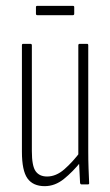

<svg xmlns="http://www.w3.org/2000/svg" viewBox="-20 -631 377 657"><path d="M133 6Q93 6 74 -20.5Q55 -47 55 -112V-476Q55 -481 59 -481H84Q89 -481 89 -476V-114Q89 -63 102 -45Q115 -27 141 -27Q172 -27 200.5 -52Q229 -77 256 -113L258 -79Q229 -43 198.5 -18.5Q168 6 133 6ZM259 0Q255 0 254 -5Q253 -28 251.5 -54.5Q250 -81 250 -95L248 -99V-476Q248 -481 253 -481H278Q282 -481 282 -476V-114Q282 -82 283 -55Q284 -28 285 -6Q286 0 281 0ZM108 -579Q103 -579 103 -584V-607Q103 -611 108 -611H229Q234 -611 234 -607V-584Q234 -579 229 -579Z"/></svg>

Font: Sofia Sans Extra Condensed ExtraLight
Style: Regular
Weight: 250
Designer: Botio Nikoltchev, Ani Petrova
Foundry: lettersoup
Version: Version 4.101